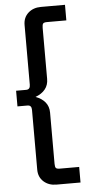

<svg xmlns="http://www.w3.org/2000/svg" viewBox="-60 -767 456 966"><g transform="rotate(-5 168.0 -283.5)"><path d="M185.1 165Q146 165 120.6 142.1Q95.2 119.1 95.2 81.5V-220.2Q95.2 -244.1 74.7 -244.1H23.9V-323.2H74.7Q95.2 -323.2 95.2 -347.2V-648.9Q95.2 -686.5 120.6 -709.5Q146 -732.4 185.1 -732.4H306.6V-653.8H209Q193.8 -653.8 189.2 -648.4Q184.6 -643.1 184.6 -627V-368.7Q184.6 -337.9 167.5 -316.7Q150.4 -295.4 118.7 -283.7Q150.4 -272 167.5 -250.7Q184.6 -229.5 184.6 -198.7V59.6Q184.6 75.7 189.2 81.1Q193.8 86.4 209 86.4H306.6V165Z"/></g></svg>

Font: Schibsted Grotesk Medium
Style: Regular
Weight: 500
Designer: Bakken & Baeck AS, Henrik Kongsvoll
Foundry: Schibsted ASA
Version: Version 1.100;gftools[0.9.25]